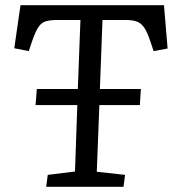

<svg xmlns="http://www.w3.org/2000/svg" viewBox="-20 -720 666 740"><path d="M158 0 164 -46 269 -59 278 -315H117L122 -377H280L290 -643H202Q176 -643 158.5 -638.5Q141 -634 129 -617Q117 -600 104 -562L91 -523L35 -534L59 -700H612L626 -533L572 -523L559 -562Q548 -595 536.5 -612.5Q525 -630 508.5 -636.5Q492 -643 464 -643H375L365 -377H523L519 -315H363L353 -58L462 -46L456 0Z"/></svg>

Font: Literata
Style: Italic
Weight: 400
Italic angle: -2°
Designer: Latin by Veronika Burian and Jose Scaglione. Greek by Irene Vlachou. Cyrillic by Vera Evstafieva
Foundry: TypeTogether
Version: Version 3.103;gftools[0.9.29]